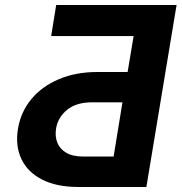

<svg xmlns="http://www.w3.org/2000/svg" viewBox="-20 -744 723 764"><path d="M562.5 0H291Q205.6 0 147.9 -29.3Q90.3 -58.6 65.4 -110.8Q40.5 -163.1 51.3 -230.5Q62.5 -298.8 104.7 -349.6Q147 -400.4 214.4 -429Q281.7 -457.5 367.7 -457.5H487.8L511.7 -600.6H183.6L203.6 -724.1H682.6ZM432.1 -121.1 467.3 -336.9H346.7Q283.2 -336.9 246.8 -306.9Q210.4 -276.9 203.1 -232.4Q198.2 -202.1 208 -176.8Q217.8 -151.4 243.4 -136.2Q269 -121.1 311 -121.1Z"/></svg>

Font: Inter 16pt
Style: Bold Italic
Weight: 700
Italic angle: -9.3988°
Version: Version 4.001;git-66647c0bb